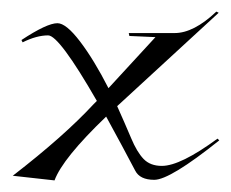

<svg xmlns="http://www.w3.org/2000/svg" viewBox="-20 -306 398 331"><path d="M74 5 2 -3Q90 -71 141 -126L147 -132Q82 -245 63 -245Q43 -245 19 -233L17 -237Q61 -266 79 -266Q94 -266 118 -234.5Q142 -203 167 -154L248 -242L203 -244L202 -249H281Q314 -249 353 -286L357 -284L182 -123Q195 -94 206 -68Q216 -44 227.5 -32Q239 -20 259 -20Q291 -20 355 -67L358 -64Q273 4 246 4Q221 4 213 -12Q192 -52 163 -105Q88 -33 74 5Z"/></svg>

Font: Kleymissky
Style: Regular
Weight: 500
Italic angle: -8°
Designer: gluk
Foundry: gluk
Version: Version 0.283